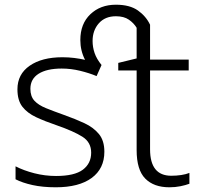

<svg xmlns="http://www.w3.org/2000/svg" viewBox="-20 -785 849 815"><path d="M217 10Q161 10 118 0.5Q75 -9 46 -24V-79Q81 -61 126 -49.5Q171 -38 218 -38Q296 -38 331.5 -64.5Q367 -91 367 -137Q367 -181 330 -204.5Q293 -228 221 -253Q171 -270 133.5 -287.5Q96 -305 75 -332Q54 -359 54 -406Q54 -470 106 -506Q158 -542 245 -542Q271 -542 295 -539Q319 -536 341 -531Q321 -570 321 -615Q321 -684 363.5 -724.5Q406 -765 472 -765Q531 -765 565.5 -740.5Q600 -716 617 -680V-532H781V-486H617V-151Q617 -39 707 -39Q729 -39 749 -42Q769 -45 784 -51V-5Q768 1 746 5.5Q724 10 699 10Q633 10 596.5 -27Q560 -64 560 -148V-486H482V-518L560 -537V-667Q548 -687 527 -701.5Q506 -716 472 -716Q426 -716 399.5 -686Q373 -656 373 -611Q373 -585 381.5 -560Q390 -535 411 -509L390 -462Q359 -475 320 -484.5Q281 -494 242 -494Q179 -494 144 -472Q109 -450 109 -408Q109 -376 126 -357.5Q143 -339 175 -326Q207 -313 252 -297Q300 -280 338.5 -262Q377 -244 400 -216Q423 -188 423 -141Q423 -69 369 -29.5Q315 10 217 10Z"/></svg>

Font: RS Noto Sans Light
Style: Regular
Weight: 300
Designer: Monotype Design Team
Foundry: Monotype Imaging Inc.
Version: Version 3.10